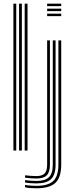

<svg xmlns="http://www.w3.org/2000/svg" viewBox="-20 -820 407 1046"><path d="M114.5 0V-800H130V0ZM53 0V-800H68.5V0ZM83.8 0V-800H99.2V0ZM236.8 -786.5V-800H313.5V-786.5ZM236.8 -732V-745.5H313.5V-732ZM236.8 -759.2V-772.8H313.5V-759.2ZM178.2 205.8Q159.5 205.8 142.8 204.4Q126 203 116.5 200.2V187.2Q128 189.8 144.5 191.1Q161 192.5 178.2 192.5Q242.5 192.5 270.4 165.8Q298.2 139 298.2 77.2V-600H313.5V77.2Q313.5 146 282.1 175.9Q250.8 205.8 178.2 205.8ZM178.2 179.2Q163.8 179.2 146.8 178Q129.8 176.8 116.5 174.2V161.2Q130.5 163.2 147.1 164.5Q163.8 165.8 178.2 165.8Q226.2 165.8 246.9 145.2Q267.5 124.8 267.5 77.2V-600H282.8V77.2Q282.8 131.8 258.5 155.5Q234.2 179.2 178.2 179.2ZM178.2 152.5Q165.2 152.5 148.5 151.4Q131.8 150.2 116.5 148V135Q132.8 137 148.9 138.1Q165 139.2 178.2 139.2Q209.8 139.2 223.2 124.9Q236.8 110.5 236.8 77.2V-600H252V77.2Q252 117.5 234.9 135Q217.8 152.5 178.2 152.5Z"/></svg>

Font: Big Shoulders Inline Display Thin Medium
Style: Regular
Weight: 500
Version: Version 2.002